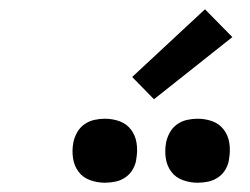

<svg xmlns="http://www.w3.org/2000/svg" viewBox="-20 -1005 540 414"><path d="M406 -611Q390 -611 374.5 -616.5Q359 -622 349.5 -634.5Q340 -647 337.5 -663.5Q335 -680 338 -697Q340 -708 346 -719Q352 -730 362 -737Q372 -744 383.5 -746.5Q395 -749 406 -749Q423 -749 438 -743.5Q453 -738 462.5 -725.5Q472 -713 474.5 -696.5Q477 -680 474 -663Q473 -652 467 -641Q461 -630 451 -623Q441 -616 429.5 -613.5Q418 -611 406 -611ZM206 -611Q190 -611 174.5 -616.5Q159 -622 149.5 -634.5Q140 -647 137.5 -663.5Q135 -680 138 -697Q140 -708 146 -719Q152 -730 162 -737Q172 -744 183.5 -746.5Q195 -749 206 -749Q223 -749 238 -743.5Q253 -738 262.5 -725.5Q272 -713 274.5 -696.5Q277 -680 274 -663Q273 -652 267 -641Q261 -630 251 -623Q241 -616 229.5 -613.5Q218 -611 206 -611ZM312 -791 265 -839 422 -985 481 -925Z"/></svg>

Font: Iosevka Slab Medium Oblique
Style: Regular
Weight: 500
Italic angle: -9°
Monospace: yes
Designer: Belleve Invis
Foundry: Belleve Invis
Version: Version 11.1.1; ttfautohint (v1.8.3)